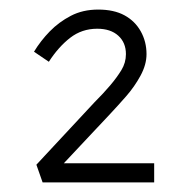

<svg xmlns="http://www.w3.org/2000/svg" viewBox="-20 -799 386 401"><path d="M69 -418 56 -455 177 -585Q196 -604 210 -620.5Q224 -637 233.5 -652.5Q243 -668 243 -686Q243 -710 227 -724.5Q211 -739 183 -739Q151 -739 126.5 -720Q102 -701 82 -670L51 -691Q65 -714 84 -733.5Q103 -753 128 -766Q153 -779 185 -779Q218 -779 240 -767Q262 -755 274 -733.5Q286 -712 286 -686Q286 -664 273.5 -641Q261 -618 243.5 -598Q226 -578 210 -561L102 -446L107 -458H302V-418Z"/></svg>

Font: Lexend Peta ExtraLight
Style: Regular
Weight: 250
Version: Version 1.007